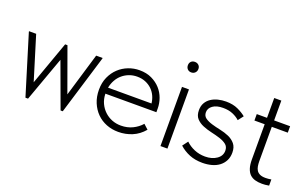

<svg xmlns="http://www.w3.org/2000/svg" viewBox="-75 -968 2116 1320"><g transform="rotate(20 983.0 -307.5)"><path d="M24 -429V-433H76L174 -114L288 -433H305L420 -115L515 -433H562V-429L430 5H414L294 -322L176 5H157Z M836 8Q789 8 748.5 -8Q708 -24 678 -54Q648 -84 630.5 -126Q613 -168 613 -220Q613 -272 631.5 -313Q650 -354 680.5 -382.5Q711 -411 750 -426Q789 -441 831 -441Q882 -441 920.5 -422.5Q959 -404 985 -375Q1011 -346 1024 -309.5Q1037 -273 1037 -236V-209H664Q665 -170 679.5 -139Q694 -108 718 -85.5Q742 -63 772.5 -51Q803 -39 838 -39Q885 -39 923 -57.5Q961 -76 987 -106L1021 -75Q985 -32 937 -12Q889 8 836 8ZM830 -394Q800 -394 773 -384Q746 -374 724 -355.5Q702 -337 687.5 -311Q673 -285 667 -254H985Q982 -283 970 -308.5Q958 -334 938 -353Q918 -372 891 -383Q864 -394 830 -394Z M1143 -433H1194V0H1143ZM1168 -548Q1151 -548 1140.5 -559Q1130 -570 1130 -587Q1130 -604 1140.5 -614.5Q1151 -625 1168 -625Q1185 -625 1196 -614.5Q1207 -604 1207 -587Q1207 -570 1196 -559Q1185 -548 1168 -548Z M1452 10Q1399 10 1357 -7Q1315 -24 1282 -54L1312 -94Q1339 -68 1375.5 -52.5Q1412 -37 1455 -37Q1505 -37 1539 -60.5Q1573 -84 1573 -122Q1573 -151 1553.5 -166.5Q1534 -182 1504 -191.5Q1474 -201 1440 -208.5Q1406 -216 1376 -228.5Q1346 -241 1326.5 -262.5Q1307 -284 1307 -323Q1307 -354 1320 -376.5Q1333 -399 1355 -413.5Q1377 -428 1405 -435Q1433 -442 1463 -442Q1514 -442 1550.5 -425Q1587 -408 1611 -388L1581 -349Q1561 -368 1530.5 -381Q1500 -394 1459 -394Q1411 -394 1384 -374.5Q1357 -355 1357 -326Q1357 -299 1376.5 -285Q1396 -271 1426 -262Q1456 -253 1490 -246Q1524 -239 1554 -226Q1584 -213 1603.5 -189.5Q1623 -166 1623 -126Q1623 -93 1610 -67.5Q1597 -42 1574 -24.5Q1551 -7 1519.5 1.5Q1488 10 1452 10Z M1690 -433H1765V-578H1817V-433H1934V-386H1817V-135Q1817 -115 1820 -98Q1823 -81 1831 -68.5Q1839 -56 1854.5 -48.5Q1870 -41 1896 -41Q1906 -41 1916.5 -42Q1927 -43 1938 -45V0Q1923 3 1910 4Q1897 5 1887 5Q1858 5 1835.5 -1.5Q1813 -8 1797.5 -23Q1782 -38 1773.5 -64Q1765 -90 1765 -129V-386H1690Z"/></g></svg>

Font: Tilda Sans Light
Style: Regular
Weight: 300
Designer: ParaType Ltd
Foundry: ParaType Ltd
Version: Version 1.009